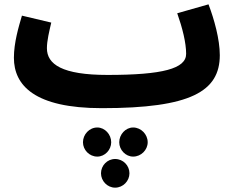

<svg xmlns="http://www.w3.org/2000/svg" viewBox="-20 -477 1084 884"><path d="M449 21C858 21 992 -56 992 -223C992 -296 966 -389 940 -457L796 -416C820 -348 837 -280 837 -229C837 -161 729 -132 475 -132C266 -132 196 -181 196 -255C196 -290 207 -334 216 -373L81 -405C66 -354 44 -281 44 -211C44 -84 139 21 449 21ZM593 244C630 244 660 213 660 178C660 142 630 110 593 110C558 110 529 142 529 178C529 213 558 244 593 244ZM428 244C463 244 492 213 492 178C492 142 463 110 428 110C391 110 362 142 362 178C362 213 391 244 428 244ZM510 387C547 387 576 356 576 321C576 285 547 255 510 255C474 255 445 285 445 321C445 356 474 387 510 387Z"/></svg>

Font: Noto Sans Arabic ExtBd
Style: Regular
Weight: 800
Designer: Monotype Design Team, Nadine Chahine, Nizar Qandah and Khaled Hosny
Foundry: Monotype Imaging Inc.
Version: Version 2.012